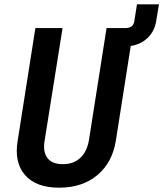

<svg xmlns="http://www.w3.org/2000/svg" viewBox="-20 -860 757 890"><path d="M254 10Q147 10 96 -48.5Q45 -107 62 -208L144 -730H270L187 -209Q178 -157 199.5 -128Q221 -99 272 -99Q321 -99 352 -128Q383 -157 392 -209L474 -730H563Q599 -730 603 -765L615 -840H717L704 -763Q697 -716 665 -685Q633 -654 586 -647L517 -208Q501 -107 431.5 -48.5Q362 10 254 10Z"/></svg>

Font: JetBrains Mono NL
Style: Bold Italic
Weight: 700
Italic angle: -9°
Designer: Philipp Nurullin, Konstantin Bulenkov
Foundry: JetBrains
Version: Version 2.304; ttfautohint (v1.8.4.7-5d5b)